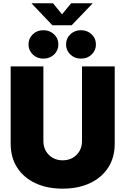

<svg xmlns="http://www.w3.org/2000/svg" viewBox="-20 -1128 756 1158"><path d="M357.9 9.8Q263.7 9.8 193.1 -23.4Q122.6 -56.6 83.5 -117.4Q44.4 -178.2 44.4 -260.7V-727.5H241.7V-277.3Q241.7 -243.2 256.8 -217Q272 -190.9 298.1 -176Q324.2 -161.1 357.9 -161.1Q392.1 -161.1 418.2 -176Q444.3 -190.9 459.5 -217Q474.6 -243.2 474.6 -277.3V-727.5H671.9V-260.7Q671.9 -178.2 632.6 -117.4Q593.3 -56.6 522.7 -23.4Q452.1 9.8 357.9 9.8ZM468.3 -774.4Q430.2 -774.4 404.3 -799.3Q378.4 -824.2 378.4 -859.9Q378.4 -896.5 404.3 -921.1Q430.2 -945.8 468.3 -945.8Q506.3 -945.8 532.5 -921.1Q558.6 -896.5 558.6 -860.4Q558.6 -823.7 532.7 -799.1Q506.8 -774.4 468.3 -774.4ZM241.7 -774.4Q203.6 -774.4 177.7 -799.3Q151.9 -824.2 151.9 -859.9Q151.9 -896.5 177.7 -921.1Q203.6 -945.8 241.7 -945.8Q279.8 -945.8 305.9 -921.1Q332 -896.5 332 -860.4Q332 -823.7 306.2 -799.1Q280.3 -774.4 241.7 -774.4ZM299.8 -1108.4 354 -1041.5 409.2 -1108.4H537.6V-1106.4L412.1 -975.6H295.9L171.4 -1106.4V-1108.4Z"/></svg>

Font: Inter 20pt Black
Style: Regular
Weight: 900
Version: Version 4.001;git-66647c0bb